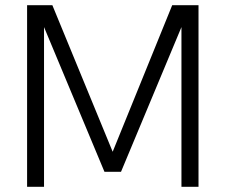

<svg xmlns="http://www.w3.org/2000/svg" viewBox="-20 -717 866 737"><path d="M742 0H676.5V-613L444.5 -57.5H381L149 -613V0H84V-697H181L412.5 -134.5L641 -697H742Z"/></svg>

Font: Acari Sans Neue
Style: Regular
Weight: 400
Designer: Alfredo Marco Pradil (font), Cristiano Sobral (main changes)
Foundry: Hanken Design Co. (font), Cristiano Sobral (main changes)
Version: Version 2.459;March 19, 2022;FontCreator 14.0.0.2808 64-bit;